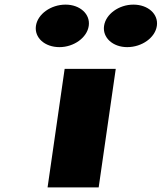

<svg xmlns="http://www.w3.org/2000/svg" viewBox="-20 -811 700 831"><path d="M263.8 -791C200.1 -791 142.9 -750 135.5 -699C128.2 -648 173.5 -607 237.3 -607C299.6 -607 356.8 -648 364.1 -699C371.5 -750 326.1 -791 263.8 -791ZM557.2 -791C494.9 -791 437.7 -750 430.4 -699C423 -648 468.3 -607 530.6 -607C594.4 -607 651.6 -648 658.9 -699C666.3 -750 620.9 -791 557.2 -791ZM259.8 -513 185.9 0H407.1L481 -513Z"/></svg>

Font: Blink
Style: WideObl
Weight: 400
Designer: Mew Too
Foundry: Cannot Into Space Fonts
Version: Version 001.000